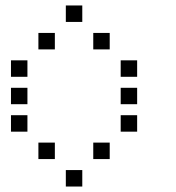

<svg xmlns="http://www.w3.org/2000/svg" viewBox="-20 -700 640 700"><path d="M221 -680Q220 -680 220 -680Q220 -680 220 -679V-621Q220 -620 220 -620Q220 -620 221 -620H279Q280 -620 280 -620Q280 -620 280 -621V-679Q280 -680 280 -680Q280 -680 279 -680ZM121 -580Q120 -580 120 -580Q120 -580 120 -579V-521Q120 -520 120 -520Q120 -520 121 -520H179Q180 -520 180 -520Q180 -520 180 -521V-579Q180 -580 180 -580Q180 -580 179 -580ZM321 -580Q320 -580 320 -580Q320 -580 320 -579V-521Q320 -520 320 -520Q320 -520 321 -520H379Q380 -520 380 -520Q380 -520 380 -521V-579Q380 -580 380 -580Q380 -580 379 -580ZM21 -480Q20 -480 20 -480Q20 -480 20 -479V-421Q20 -420 20 -420Q20 -420 21 -420H79Q80 -420 80 -420Q80 -420 80 -421V-479Q80 -480 80 -480Q80 -480 79 -480ZM421 -480Q420 -480 420 -480Q420 -480 420 -479V-421Q420 -420 420 -420Q420 -420 421 -420H479Q480 -420 480 -420Q480 -420 480 -421V-479Q480 -480 480 -480Q480 -480 479 -480ZM21 -380Q20 -380 20 -380Q20 -380 20 -379V-321Q20 -320 20 -320Q20 -320 21 -320H79Q80 -320 80 -320Q80 -320 80 -321V-379Q80 -380 80 -380Q80 -380 79 -380ZM421 -380Q420 -380 420 -380Q420 -380 420 -379V-321Q420 -320 420 -320Q420 -320 421 -320H479Q480 -320 480 -320Q480 -320 480 -321V-379Q480 -380 480 -380Q480 -380 479 -380ZM21 -280Q20 -280 20 -280Q20 -280 20 -279V-221Q20 -220 20 -220Q20 -220 21 -220H79Q80 -220 80 -220Q80 -220 80 -221V-279Q80 -280 80 -280Q80 -280 79 -280ZM421 -280Q420 -280 420 -280Q420 -280 420 -279V-221Q420 -220 420 -220Q420 -220 421 -220H479Q480 -220 480 -220Q480 -220 480 -221V-279Q480 -280 480 -280Q480 -280 479 -280ZM121 -180Q120 -180 120 -180Q120 -180 120 -179V-121Q120 -120 120 -120Q120 -120 121 -120H179Q180 -120 180 -120Q180 -120 180 -121V-179Q180 -180 180 -180Q180 -180 179 -180ZM321 -180Q320 -180 320 -180Q320 -180 320 -179V-121Q320 -120 320 -120Q320 -120 321 -120H379Q380 -120 380 -120Q380 -120 380 -121V-179Q380 -180 380 -180Q380 -180 379 -180ZM221 -80Q220 -80 220 -80Q220 -80 220 -79V-21Q220 -20 220 -20Q220 -20 221 -20H279Q280 -20 280 -20Q280 -20 280 -21V-79Q280 -80 280 -80Q280 -80 279 -80Z"/></svg>

Font: Doto Medium
Style: Regular
Weight: 500
Monospace: yes
Version: Version 1.000